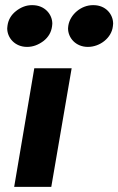

<svg xmlns="http://www.w3.org/2000/svg" viewBox="-20 -725 459 745"><path d="M245 -625C245 -622 244 -618 244 -615C244 -578 274 -543 321 -543C368 -543 413 -578 418 -623C418 -626 419 -630 419 -633C419 -670 390 -705 343 -705C342 -705 341 -705 340 -705C296 -705 252 -670 245 -625ZM9 -625C9 -622 8 -618 8 -615C8 -578 38 -543 85 -543C108 -543 129 -551 149 -566C168 -581 179 -600 182 -623C182 -626 183 -630 183 -633C183 -670 153 -705 106 -705C105 -705 104 -705 103 -705C82 -705 61 -697 42 -682C23 -667 12 -648 9 -625ZM113 -460 35 0H179L258 -460Z"/></svg>

Font: Jost
Style: Bold Italic
Weight: 700
Italic angle: -5°
Version: Version 3.710